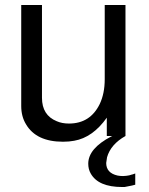

<svg xmlns="http://www.w3.org/2000/svg" viewBox="-20 -544 596 768"><path d="M481.9 -523.9V0Q422.9 33.2 408.2 85L404.8 107.9Q404.8 147.9 450.2 158.2Q460 160.2 472.2 160.2L485.8 159.2Q497.1 158.2 508.8 153.8H509.8L521 149.9V194.8L507.8 198.2L478 204.1H469.2Q373 204.1 342.8 149.9Q333 132.8 333 110.8Q333 49.8 424.8 2Q426.8 1 429.2 0H407.2V-73.2Q351.1 5.9 276.9 19Q256.8 22.9 231.9 22.9Q125 22.9 84 -46.9Q64.9 -78.1 64.9 -120.1V-523.9H147.9V-152.8Q147.9 -83 207 -59.1Q228 -49.8 255.9 -49.8Q340.8 -49.8 378.9 -127.9Q398.9 -169.9 398.9 -227.1V-523.9Z"/></svg>

Font: SolaimanLipiNormal
Style: Normal
Weight: 400
Designer: Solaiman Karim
Version: Version 1.6.1 ; ttfautohint (v1.5.65-e2d9)